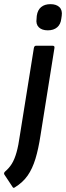

<svg xmlns="http://www.w3.org/2000/svg" viewBox="-83 -711 318 924"><path d="M80 -480Q82 -491 91 -491H169Q175 -491 177.5 -488.5Q180 -486 179 -480L112 -60Q102 6 87.5 53.5Q73 101 50 134Q27 167 -12 191Q-19 196 -23 188L-62 129Q-66 122 -59 115Q-39 98 -26 77Q-13 56 -3.5 22.5Q6 -11 13 -62ZM147 -565Q119 -565 104 -579.5Q89 -594 93 -621L94 -635Q98 -663 115 -677Q132 -691 160 -691Q188 -691 203 -676.5Q218 -662 214 -635L212 -621Q209 -594 192 -579.5Q175 -565 147 -565Z"/></svg>

Font: Sofia Sans Extra Condensed
Style: Bold Italic
Weight: 700
Italic angle: -9°
Designer: Botio Nikoltchev, Ani Petrova
Foundry: lettersoup
Version: Version 4.101